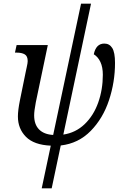

<svg xmlns="http://www.w3.org/2000/svg" viewBox="-20 -780 679 1040"><path d="M255 9Q164 5 120.5 -39Q77 -83 77 -149Q77 -183 88 -237L119 -389Q120 -395 125 -417Q130 -439 130 -449Q130 -476 114 -485.5Q98 -495 70 -495H61L70 -536H239L174 -226Q165 -179 165 -155Q165 -106 191.5 -79Q218 -52 268 -49L419 -760H473L323 -51Q390 -61 438.5 -107.5Q487 -154 512 -224.5Q537 -295 537 -375Q537 -416 524 -444Q511 -472 488 -486Q500 -544 545 -544Q573 -544 588 -520Q603 -496 603 -439Q603 -336 570.5 -237.5Q538 -139 471.5 -71Q405 -3 309 8L260 240H206Z"/></svg>

Font: Noto Serif Narrow
Style: Italic
Weight: 400
Width: 4
Italic angle: -12°
Designer: Monotype Design Team
Foundry: Monotype Imaging Inc.
Version: Version 1.001